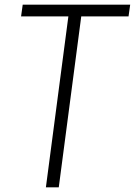

<svg xmlns="http://www.w3.org/2000/svg" viewBox="-20 -800 576 820"><path d="M231 0H176L272 -730H70L77 -780H536L529 -730H327Z"/></svg>

Font: Tanohe Sans Light
Style: Italic
Weight: 300
Designer: Village Type and Design LLC & Cristiano Sobral
Foundry: Cooper Hewitt Smithsonian Design Museum
Version: Version 1.00;September 29, 2021;FontCreator 13.0.0.2655 64-b